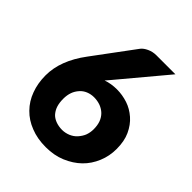

<svg xmlns="http://www.w3.org/2000/svg" viewBox="-204 -855 987 987"><g transform="rotate(45 290.0 -361.0)"><path d="M289.1 -114.3Q311.5 -114.3 334 -123.5Q355.5 -132.8 369.6 -148.4Q385.7 -166.5 393.6 -185.5Q401.9 -207.5 401.9 -231.4Q401.9 -260.3 394 -281.7Q386.2 -302.7 370.6 -318.4Q355.5 -333 334.5 -341.3Q312 -349.6 287.1 -349.6Q264.6 -349.6 244.1 -341.3Q224.1 -333 210.4 -317.4Q194.8 -299.8 188 -280.3Q180.2 -258.8 180.2 -231.9Q180.2 -204.6 186.5 -183.6Q192.4 -163.6 206.5 -146.5Q218.8 -131.8 240.7 -123Q263.2 -114.3 289.1 -114.3ZM283.2 -470.7 264.2 -448.7Q299.8 -461.4 341.8 -461.4Q380.9 -461.4 419.9 -448.7Q457 -436.5 488.8 -408.7Q519.5 -381.8 538.6 -340.3Q557.1 -300.3 557.1 -243.2Q557.1 -191.9 538.1 -146.5Q518.6 -99.6 484.4 -66.4Q450.2 -33.2 400.4 -12.2Q352.5 7.8 292 7.8Q231 7.8 182.6 -11.7Q134.3 -30.3 100.6 -64.9Q65.9 -100.1 48.8 -147.5Q30.8 -195.3 30.8 -252.9Q30.8 -360.8 113.8 -471.7L277.8 -692.9Q289.1 -707.5 311.5 -717.8Q334.5 -728.5 360.8 -728.5H499Z"/></g></svg>

Font: Lato-ExtraBold
Style: Regular
Weight: 500
Designer: Lukasz Dziedzic with Adam Twardoch and Botio Nikoltchev
Foundry: tyPoland Lukasz Dziedzic
Version: ""